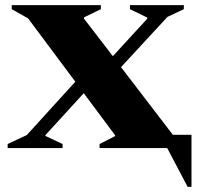

<svg xmlns="http://www.w3.org/2000/svg" viewBox="-20 -580 770 752"><path d="M10 0V-16L85 -51L275 -260L90 -508L26 -544V-560H375V-544L309 -512V-507L422 -360L557 -507V-511L489 -544V-560H700V-544L636 -514L454 -317L657 -52H730V152H715L635 0H370V-16L431 -47V-50L308 -215L159 -52L157 -48L225 -16V0Z"/></svg>

Font: Spectral SC ExtraBold
Style: Regular
Weight: 800
Designer: Jean-Baptiste Levee
Foundry: Production Type
Version: Version 2.001